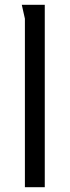

<svg xmlns="http://www.w3.org/2000/svg" viewBox="-20 -782 291 802"><path d="M167 -762V0H84V-704L71 -762Z"/></svg>

Font: Rosario Light
Style: Regular
Weight: 300
Designer: Hector Gatti
Foundry: Omnibus Type
Version: Version 1.101; ttfautohint (v1.8.1.43-b0c9)